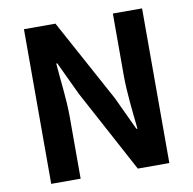

<svg xmlns="http://www.w3.org/2000/svg" viewBox="-82 -824 913 906"><g transform="rotate(-10 374.5 -370.5)"><path d="M91 0H232V-297C232 -382 219 -475 213 -555H218L293 -396L506 0H657V-741H517V-445C517 -361 529 -263 537 -186H532L457 -346L242 -741H91Z"/></g></svg>

Font: Noto Sans Mono CJK HK
Style: Bold
Weight: 700
Designer: Ryoko NISHIZUKA 西塚涼子 (kana, bopomofo & ideographs); Paul D. Hunt (Latin, Greek & Cyrillic); Sandoll Communications 산돌커뮤니
Foundry: Adobe
Version: Version 2.004;hotconv 1.0.118;makeotfexe 2.5.65603